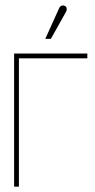

<svg xmlns="http://www.w3.org/2000/svg" viewBox="-20 -701 357 721"><path d="M227 -655Q230 -660 230.5 -664.5Q231 -669 229.5 -673Q228 -677 223 -679Q219 -681 215 -680.5Q211 -680 207.5 -677.5Q204 -675 202 -670L150 -555H171ZM33 -500V0H51V-482H308V-500Z"/></svg>

Font: Advent Pro Thin
Style: Regular
Weight: 250
Version: Version 3.000